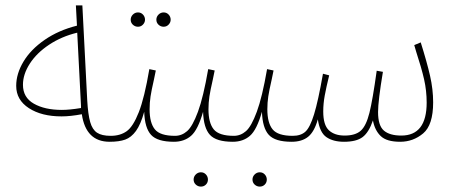

<svg xmlns="http://www.w3.org/2000/svg" viewBox="-20 -520 1694 711"><path d="M406 -6Q406 5 386 5Q298 5 283 -97Q241 -89 208 -89Q134 -89 87 -119.5Q40 -150 40 -202Q40 -247 67 -292Q94 -337 145.5 -372.5Q197 -408 265 -425L261 -500H285L303 -149Q306 -96 314 -68Q322 -40 339.5 -28.5Q357 -17 390 -17Q406 -17 406 -6ZM209 -113Q238 -113 280 -120V-127L266 -399Q208 -385 162 -354.5Q116 -324 90.5 -284.5Q65 -245 65 -206Q65 -159 105.5 -136Q146 -113 209 -113Z M644 -6Q644 5 624 5Q563 5 539.5 -20.5Q516 -46 514 -106Q501 -59 483.5 -35Q466 -11 443.5 -3Q421 5 386 5L390 -17Q425 -17 449 -34Q473 -51 494 -104.5Q515 -158 533 -264L557 -259L550 -225Q541 -186 537.5 -163Q534 -140 534 -115Q534 -65 553.5 -41Q573 -17 628 -17Q644 -17 644 -6ZM464 -447Q464 -458 472 -466Q480 -474 491 -474Q502 -474 509.5 -466Q517 -458 517 -447Q517 -437 509.5 -429Q502 -421 491 -421Q480 -421 472 -428.5Q464 -436 464 -447ZM559 -447Q559 -458 567 -466Q575 -474 586 -474Q597 -474 604.5 -466Q612 -458 612 -447Q612 -437 604.5 -429Q597 -421 586 -421Q575 -421 567 -428.5Q559 -436 559 -447Z M862 -6Q862 5 842 5Q781 5 757.5 -20.5Q734 -46 732 -106Q713 -39 687.5 -17Q662 5 624 5L628 -17Q653 -17 673 -34.5Q693 -52 713 -106Q733 -160 751 -264L775 -259L768 -225Q759 -186 755.5 -163Q752 -140 752 -115Q752 -65 771.5 -41Q791 -17 846 -17Q862 -17 862 -6ZM697 145Q697 134 705 126Q713 118 724 118Q735 118 742.5 126Q750 134 750 145Q750 156 742.5 163.5Q735 171 724 171Q713 171 705 163.5Q697 156 697 145Z M1080 -6Q1080 5 1060 5Q999 5 975.5 -20.5Q952 -46 950 -106Q931 -39 905.5 -17Q880 5 842 5L846 -17Q871 -17 891 -34.5Q911 -52 931 -106Q951 -160 969 -264L993 -259L986 -225Q977 -186 973.5 -163Q970 -140 970 -115Q970 -65 989.5 -41Q1009 -17 1064 -17Q1080 -17 1080 -6ZM915 145Q915 134 923 126Q931 118 942 118Q953 118 960.5 126Q968 134 968 145Q968 156 960.5 163.5Q953 171 942 171Q931 171 923 163.5Q915 156 915 145Z M1584 -141Q1584 -57 1547 -26Q1510 5 1462 5Q1412 5 1390 -16Q1368 -37 1361 -74Q1346 -30 1323 -12.5Q1300 5 1254 5Q1214 5 1189 -12Q1164 -29 1157 -78Q1144 -32 1121 -13.5Q1098 5 1060 5L1064 -17Q1094 -17 1111 -32.5Q1128 -48 1143 -96.5Q1158 -145 1176 -247L1199 -241Q1188 -196 1182.5 -166Q1177 -136 1177 -107Q1177 -57 1198 -37.5Q1219 -18 1256 -18Q1296 -18 1316 -36Q1336 -54 1348 -102Q1360 -150 1375 -258L1398 -254Q1380 -146 1380 -105Q1380 -55 1401.5 -36.5Q1423 -18 1466 -18Q1560 -18 1560 -140Q1560 -184 1550.5 -226Q1541 -268 1521 -329L1514 -353L1538 -363Q1561 -290 1572.5 -239.5Q1584 -189 1584 -141Z"/></svg>

Font: Noto Sans Arabic CondThin
Style: Regular
Weight: 250
Width: 3
Designer: Nadine Chahine
Foundry: Monotype Imaging Inc.
Version: Version 1.001